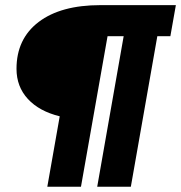

<svg xmlns="http://www.w3.org/2000/svg" viewBox="-20 -713 691 733"><path d="M351.1 0 452.1 -574.7H390.6L289.1 0H160.6L208 -269Q129.9 -288.1 86.4 -335.2Q43 -382.3 43 -450.2Q43 -564.9 127.7 -629.2Q212.4 -693.4 363.3 -693.4H651.4L630.4 -574.7H580.6L479.5 0Z"/></svg>

Font: Cascadia Mono
Style: Bold Italic
Weight: 700
Italic angle: -10°
Monospace: yes
Designer: Aaron Bell
Foundry: Saja Typeworks
Version: Version 2404.023; ttfautohint (v1.8.4)